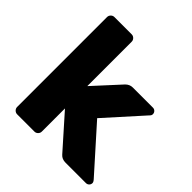

<svg xmlns="http://www.w3.org/2000/svg" viewBox="-190 -850 991 991"><g transform="rotate(45 305.5 -355.0)"><path d="M370 -503Q387 -520 409 -520H556Q566 -520 573 -513Q580 -506 580 -496Q580 -491 578 -487Q576 -483 569 -476L391 -278L601 -43Q611 -32 611 -24Q611 -14 604 -7Q597 0 587 0H438Q412 0 397 -17L238 -196V-27Q238 -16 230 -8Q222 0 211 0H85Q74 0 66 -8Q58 -16 58 -27V-683Q58 -694 66 -702Q74 -710 85 -710H211Q222 -710 230 -702Q238 -694 238 -683V-359Z"/></g></svg>

Font: Hezaedrus
Style: Bold
Weight: 700
Designer: Hubert & Fischer
Foundry: Hubert & Fischer
Version: Version 1.10;September 3, 2019;FontCreator 11.5.0.2425 64-bi